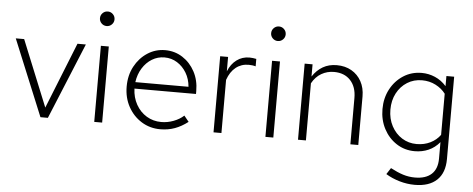

<svg xmlns="http://www.w3.org/2000/svg" viewBox="-56 -845 2979 1209"><g transform="rotate(5 1433.0 -240.5)"><path d="M215 0 17 -481H70L240 -63L407 -481H460L262 0Z M555 0V-481H605V0ZM580 -608Q561 -608 547.5 -621.5Q534 -635 534 -654Q534 -673 547.5 -686.5Q561 -700 580 -700Q599 -700 612.5 -686.5Q626 -673 626 -654Q626 -635 612.5 -621.5Q599 -608 580 -608Z M973 10Q907 10 854 -23Q801 -56 770 -112.5Q739 -169 739 -240Q739 -311 769 -367Q799 -423 849.5 -456Q900 -489 961 -489Q1022 -489 1071 -457.5Q1120 -426 1149 -372Q1178 -318 1178 -250V-231H789Q791 -175 816 -130.5Q841 -86 882.5 -61Q924 -36 975 -36Q1015 -36 1053 -50.5Q1091 -65 1117 -89L1147 -52Q1107 -21 1064.5 -5.5Q1022 10 973 10ZM791 -272H1127Q1123 -321 1100 -359.5Q1077 -398 1041 -420.5Q1005 -443 961 -443Q918 -443 882 -421Q846 -399 822 -360.5Q798 -322 791 -272Z M1309 0V-481H1359V-390Q1378 -437 1413 -463Q1448 -489 1494 -489Q1505 -489 1516 -487.5Q1527 -486 1537 -484V-437Q1528 -440 1516 -441.5Q1504 -443 1493 -443Q1446 -443 1411.5 -415.5Q1377 -388 1359 -336V0Z M1637 0V-481H1687V0ZM1662 -608Q1643 -608 1629.5 -621.5Q1616 -635 1616 -654Q1616 -673 1629.5 -686.5Q1643 -700 1662 -700Q1681 -700 1694.5 -686.5Q1708 -673 1708 -654Q1708 -635 1694.5 -621.5Q1681 -608 1662 -608Z M1843 0V-481H1893V-404Q1920 -445 1958 -467Q1996 -489 2046 -489Q2099 -489 2139 -466Q2179 -443 2201.5 -402Q2224 -361 2224 -307V0H2174V-293Q2174 -363 2136 -404Q2098 -445 2032 -445Q1989 -445 1952.5 -424Q1916 -403 1893 -361V0Z M2600 219Q2551 219 2503 205Q2455 191 2416 167L2442 127Q2485 150 2521.5 161.5Q2558 173 2597 173Q2665 173 2701.5 139.5Q2738 106 2738 41V-63Q2708 -27 2668 -9.5Q2628 8 2581 8Q2517 8 2466 -25Q2415 -58 2385.5 -114Q2356 -170 2356 -239Q2356 -308 2385.5 -364Q2415 -420 2466.5 -453.5Q2518 -487 2583 -487Q2627 -487 2667.5 -469.5Q2708 -452 2739 -417V-481H2788V39Q2788 127 2739 173Q2690 219 2600 219ZM2589 -38Q2637 -38 2675.5 -57Q2714 -76 2738 -109V-369Q2714 -401 2675 -421Q2636 -441 2589 -441Q2537 -441 2495.5 -415Q2454 -389 2430 -343.5Q2406 -298 2406 -240Q2406 -182 2430.5 -136Q2455 -90 2496.5 -64Q2538 -38 2589 -38Z"/></g></svg>

Font: Red Hat Text VF
Style: Regular
Weight: 300
Designer: Pentagram, MCKL
Foundry: Pentagram, MCKL
Version: Version 1.023